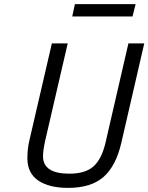

<svg xmlns="http://www.w3.org/2000/svg" viewBox="-20 -903 721 933"><path d="M113 -134Q113 -182 124 -226L232 -692H309L199 -217Q189 -169 189 -144Q189 -59 317 -59Q396 -59 435.5 -95.5Q475 -132 493 -211L604 -692H681L570 -211Q544 -97 483.5 -43.5Q423 10 311 10Q218 10 165.5 -26Q113 -62 113 -134ZM344 -883H639L624 -823H331Z"/></svg>

Font: Cairo
Style: Italic
Weight: 400
Italic angle: -13°
Designer: Mohamed Gaber, Accademia di Belle Arti di Urbino and others
Foundry: Kief Type Foundry, Accademia di Belle Arti di Urbino and others
Version: Version 3.011